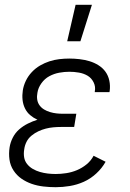

<svg xmlns="http://www.w3.org/2000/svg" viewBox="-20 -772 540 800"><path d="M260 -600 295 -752H363L315 -600ZM212 8Q186 8 160.5 5Q135 2 112 -6Q89 -14 69.5 -27.5Q50 -41 36.5 -61.5Q23 -82 19.5 -107Q16 -132 20 -158Q23 -178 33 -198Q43 -218 59.5 -232.5Q76 -247 96 -257Q116 -267 136 -273Q119 -281 105.5 -292.5Q92 -304 84 -320.5Q76 -337 74 -356Q72 -375 75 -395Q78 -415 87.5 -435Q97 -455 112.5 -471.5Q128 -488 147 -499Q166 -510 186 -516.5Q206 -523 227 -525.5Q248 -528 269 -528Q290 -528 311.5 -525.5Q333 -523 353 -517Q373 -511 390.5 -500Q408 -489 419.5 -473Q431 -457 435.5 -436Q440 -415 437 -393L436 -388H375V-391Q379 -411 370 -429Q361 -447 345 -456.5Q329 -466 309 -469.5Q289 -473 269 -473Q248 -473 226.5 -469Q205 -465 185.5 -454.5Q166 -444 152.5 -425Q139 -406 136 -386Q133 -371 135 -357.5Q137 -344 144.5 -333.5Q152 -323 163.5 -316Q175 -309 188.5 -305Q202 -301 215.5 -299.5Q229 -298 243 -298H298L289 -243H234Q218 -243 202 -241.5Q186 -240 170.5 -236Q155 -232 140 -225Q125 -218 111.5 -207Q98 -196 90.5 -181Q83 -166 81 -150Q78 -133 80.5 -117Q83 -101 93 -88.5Q103 -76 117 -68Q131 -60 146.5 -55.5Q162 -51 178.5 -49Q195 -47 212 -47Q233 -47 256 -50.5Q279 -54 300.5 -63Q322 -72 340.5 -87Q359 -102 370 -123L420 -98Q405 -71 381 -49Q357 -27 329 -14.5Q301 -2 271 3Q241 8 212 8Z"/></svg>

Font: Iosevka SS18 Light
Style: Italic
Weight: 300
Italic angle: -9°
Monospace: yes
Designer: Belleve Invis
Foundry: Belleve Invis
Version: Version 25.1.1; ttfautohint (v1.8.4)